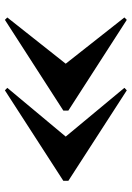

<svg xmlns="http://www.w3.org/2000/svg" viewBox="100 -770 525 764"><g transform="rotate(-90 362.0 -387.5)"><path d="M665.5 -145 304.5 -377.5V-397.5L665.5 -630L675 -620.5L491 -388L675 -154.5ZM385 -145 25 -377.5V-397.5L385 -630L395 -620.5L201 -388L395 -154.5Z"/></g></svg>

Font: Bodoni Moda SC 11pt
Style: Bold
Weight: 700
Version: Version 2.005